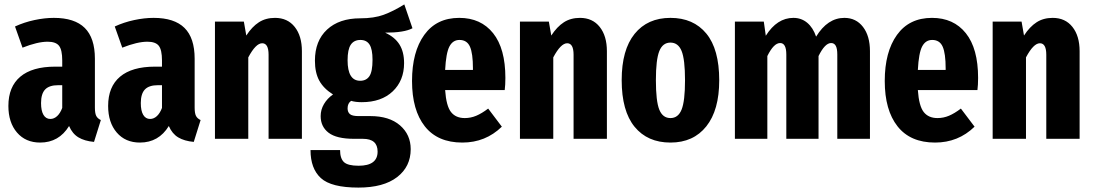

<svg xmlns="http://www.w3.org/2000/svg" viewBox="-20 -629 4953 870"><path d="M437 -85 406 14Q363 10 335.5 -6.5Q308 -23 293 -58Q247 17 162 17Q96 17 57 -28.5Q18 -74 18 -149Q18 -236 72 -281.5Q126 -327 230 -327H262V-355Q262 -403 247.5 -421.5Q233 -440 196 -440Q150 -440 82 -413L48 -509Q89 -528 135.5 -538Q182 -548 224 -548Q318 -548 364 -502.5Q410 -457 410 -363V-141Q410 -116 416 -104Q422 -92 437 -85ZM262 -140V-243H244Q203 -243 184.5 -223.5Q166 -204 166 -162Q166 -127 177 -108.5Q188 -90 208 -90Q225 -90 239 -103Q253 -116 262 -140Z M889 -85 858 14Q815 10 787.5 -6.5Q760 -23 745 -58Q699 17 614 17Q548 17 509 -28.5Q470 -74 470 -149Q470 -236 524 -281.5Q578 -327 682 -327H714V-355Q714 -403 699.5 -421.5Q685 -440 648 -440Q602 -440 534 -413L500 -509Q541 -528 587.5 -538Q634 -548 676 -548Q770 -548 816 -502.5Q862 -457 862 -363V-141Q862 -116 868 -104Q874 -92 889 -85ZM714 -140V-243H696Q655 -243 636.5 -223.5Q618 -204 618 -162Q618 -127 629 -108.5Q640 -90 660 -90Q677 -90 691 -103Q705 -116 714 -140Z M1348 -397V0H1197V-381Q1197 -433 1168 -433Q1139 -433 1105 -369V0H954V-531H1085L1096 -468Q1122 -508 1153 -528Q1184 -548 1226 -548Q1283 -548 1315.5 -507Q1348 -466 1348 -397Z M1849 -501Q1812 -481 1725 -481Q1769 -461 1790 -427.5Q1811 -394 1811 -343Q1811 -264 1759.5 -215Q1708 -166 1619 -166Q1591 -166 1571 -172Q1555 -161 1555 -138Q1555 -121 1565.5 -112Q1576 -103 1604 -103H1658Q1744 -103 1792.5 -61Q1841 -19 1841 47Q1841 126 1779.5 173.5Q1718 221 1604 221Q1481 221 1434 178Q1387 135 1387 51H1521Q1521 89 1538.5 105.5Q1556 122 1605 122Q1691 122 1691 58Q1691 29 1674.5 14.5Q1658 0 1624 0H1584Q1505 0 1469 -27.5Q1433 -55 1433 -103Q1433 -132 1448 -157.5Q1463 -183 1489 -201Q1446 -228 1426.5 -264Q1407 -300 1407 -354Q1407 -444 1462 -495Q1517 -546 1612 -546Q1675 -546 1718.5 -562Q1762 -578 1812 -609ZM1555 -356Q1555 -263 1612 -263Q1640 -263 1654 -284Q1668 -305 1668 -358Q1668 -406 1654.5 -427Q1641 -448 1613 -448Q1584 -448 1569.5 -426.5Q1555 -405 1555 -356Z M2267 -221H1997Q2002 -149 2023.5 -121.5Q2045 -94 2086 -94Q2113 -94 2138 -104.5Q2163 -115 2192 -137L2254 -55Q2180 17 2075 17Q1963 17 1905 -56.5Q1847 -130 1847 -262Q1847 -394 1902.5 -471Q1958 -548 2061 -548Q2159 -548 2214.5 -478.5Q2270 -409 2270 -276Q2270 -244 2267 -221ZM2123 -319Q2123 -387 2109.5 -417.5Q2096 -448 2062 -448Q2032 -448 2016.5 -418.5Q2001 -389 1997 -312H2123Z M2730 -397V0H2579V-381Q2579 -433 2550 -433Q2521 -433 2487 -369V0H2336V-531H2467L2478 -468Q2504 -508 2535 -528Q2566 -548 2608 -548Q2665 -548 2697.5 -507Q2730 -466 2730 -397Z M3239 -265Q3239 -130 3180.5 -56.5Q3122 17 3018 17Q2914 17 2855.5 -54.5Q2797 -126 2797 -266Q2797 -403 2855.5 -475.5Q2914 -548 3018 -548Q3122 -548 3180.5 -477Q3239 -406 3239 -265ZM2952 -266Q2952 -170 2967.5 -132Q2983 -94 3018 -94Q3053 -94 3068.5 -132.5Q3084 -171 3084 -265Q3084 -360 3068.5 -398Q3053 -436 3018 -436Q2983 -436 2967.5 -397.5Q2952 -359 2952 -266Z M3922 -397V0H3774V-382Q3774 -409 3767 -421.5Q3760 -434 3746 -434Q3718 -434 3689 -375V0H3543V-382Q3543 -434 3515 -434Q3486 -434 3457 -375V0H3310V-531H3441L3450 -467Q3501 -548 3575 -548Q3611 -548 3637.5 -526Q3664 -504 3678 -463Q3730 -548 3806 -548Q3859 -548 3890.5 -507Q3922 -466 3922 -397Z M4409 -221H4139Q4144 -149 4165.5 -121.5Q4187 -94 4228 -94Q4255 -94 4280 -104.5Q4305 -115 4334 -137L4396 -55Q4322 17 4217 17Q4105 17 4047 -56.5Q3989 -130 3989 -262Q3989 -394 4044.5 -471Q4100 -548 4203 -548Q4301 -548 4356.5 -478.5Q4412 -409 4412 -276Q4412 -244 4409 -221ZM4265 -319Q4265 -387 4251.5 -417.5Q4238 -448 4204 -448Q4174 -448 4158.5 -418.5Q4143 -389 4139 -312H4265Z M4872 -397V0H4721V-381Q4721 -433 4692 -433Q4663 -433 4629 -369V0H4478V-531H4609L4620 -468Q4646 -508 4677 -528Q4708 -548 4750 -548Q4807 -548 4839.5 -507Q4872 -466 4872 -397Z"/></svg>

Font: Fira Sans Extra Condensed
Style: Bold
Weight: 700
Width: 1
Designer: Carrois Corporate & Edenspiekermann AG
Foundry: Carrois Corporate GbR & Edenspiekermann AG
Version: Version 4.203